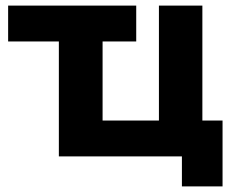

<svg xmlns="http://www.w3.org/2000/svg" viewBox="-20 -558 839 685"><path d="M190 0V-538H346V-128H547V-538H702V0ZM629 107V-36L663 0H547V-128H774V107ZM466 -538V-410H9V-538Z"/></svg>

Font: MOST Montserrat
Style: Bold
Weight: 700
Designer: Julieta Ulanovsky
Foundry: Julieta Ulanovsky
Version: Version 8.000;March 11, 2024;FontCreator 15.0.0.2926 64-bit